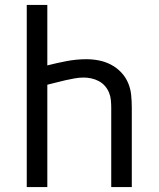

<svg xmlns="http://www.w3.org/2000/svg" viewBox="-20 -755 640 775"><path d="M88 0V-735H171V-491Q210 -501 249.5 -508.5Q289 -516 329 -516Q354 -516 379.5 -511Q405 -506 428 -494Q451 -482 469 -463Q487 -444 497 -420.5Q507 -397 509.5 -371Q512 -345 512 -320V0H429V-320Q429 -335 427.5 -351Q426 -367 420 -381.5Q414 -396 403.5 -408Q393 -420 379 -427.5Q365 -435 349 -438.5Q333 -442 318 -442Q299 -442 280.5 -438.5Q262 -435 243.5 -431Q225 -427 207 -422Q189 -417 171 -413V0Z"/></svg>

Font: Iosevka Custom Extended
Style: Regular
Weight: 400
Width: 7
Monospace: yes
Designer: Belleve Invis
Foundry: Belleve Invis
Version: Version 11.2.4; ttfautohint (v1.8.4)